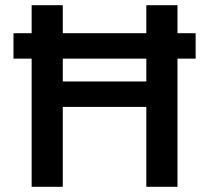

<svg xmlns="http://www.w3.org/2000/svg" viewBox="-20 -720 806 740"><path d="M102 0V-494H32V-592H102V-700H222V-592H544V-700H664V-592H734V-494H664V0H544V-308H222V0ZM222 -406H544V-494H222Z"/></svg>

Font: DM Sans SemiBold
Style: Regular
Weight: 600
Designer: Colophon Foundry, Jonny Pinhorn
Foundry: Colophon Foundry
Version: Version 4.004; ttfautohint (v1.8.4.7-5d5b)